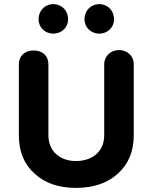

<svg xmlns="http://www.w3.org/2000/svg" viewBox="-20 -900 744 936"><path d="M240 -736C280 -736 312 -766 312 -806C312 -849 280 -880 240 -880C200 -880 168 -849 168 -806C168 -766 200 -736 240 -736ZM464 -736C504 -736 536 -766 536 -806C536 -849 504 -880 464 -880C424 -880 392 -849 392 -806C392 -766 424 -736 464 -736ZM488 -240C488 -165 434 -115 350 -115C270 -115 216 -165 216 -240V-587C216 -628 187 -654 144 -654C101 -654 72 -628 72 -587V-240C72 -162 97 -100 148 -54C199 -7 266 16 350 16C435 16 504 -7 555 -54C606 -100 632 -162 632 -240V-587C632 -628 600 -656 560 -656C520 -656 488 -626 488 -587Z"/></svg>

Font: Dongle
Style: Bold
Weight: 700
Designer: Yanghee Ryu
Foundry: Yanghee Ryu
Version: Version 2.000